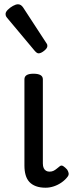

<svg xmlns="http://www.w3.org/2000/svg" viewBox="-20 -859 344 896"><path d="M193 17Q167 17 148 10Q129 3 117 -10Q105 -23 99.5 -42.5Q94 -62 94 -86V-489Q94 -502 104.5 -508.5Q115 -515 136 -515Q158 -515 169 -508.5Q180 -502 180 -489V-96Q180 -83 184 -74.5Q188 -66 195 -62Q202 -58 211 -58Q222 -58 230 -62Q238 -66 245 -72Q252 -78 260 -84Q267 -89 275.5 -83.5Q284 -78 293 -68Q298 -61 300 -52Q302 -43 296 -35Q285 -20 268 -8Q251 4 231.5 10.5Q212 17 193 17ZM160 -610Q156 -610 151.5 -613Q147 -616 141 -623L18 -770Q11 -778 8.5 -782.5Q6 -787 6 -794Q6 -803 16.5 -813.5Q27 -824 40.5 -831.5Q54 -839 64 -839Q78 -839 88 -824L195 -660Q200 -653 200.5 -650Q201 -647 201 -644Q201 -634 186 -622Q171 -610 160 -610Z"/></svg>

Font: Playwrite BE WAL
Style: Regular
Weight: 400
Designer: Veronika Burian, José Scaglione
Foundry: TypeTogether
Version: Version 1.002